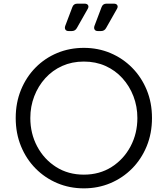

<svg xmlns="http://www.w3.org/2000/svg" viewBox="-20 -1019 918 1051"><path d="M439 12Q361 12 293.5 -16.5Q226 -45 175 -96.5Q124 -148 95 -218.5Q66 -289 66 -373Q66 -457 95 -527.5Q124 -598 175 -649.5Q226 -701 293.5 -729Q361 -757 439 -757Q517 -757 584.5 -728.5Q652 -700 703 -648.5Q754 -597 783 -527Q812 -457 812 -373Q812 -289 783 -218.5Q754 -148 703 -96.5Q652 -45 584.5 -16.5Q517 12 439 12ZM439 -63Q525 -63 591 -105Q657 -147 694.5 -217.5Q732 -288 732 -373Q732 -436 710.5 -492Q689 -548 650 -591Q611 -634 557.5 -658Q504 -682 439 -682Q374 -682 320.5 -658Q267 -634 228 -591Q189 -548 167.5 -492Q146 -436 146 -373Q146 -288 183.5 -217.5Q221 -147 287 -105Q353 -63 439 -63ZM356 -849Q343 -849 338 -857Q333 -865 337 -877L376 -980Q383 -999 403 -999H443Q457 -999 462 -990.5Q467 -982 460 -970L401 -866Q392 -849 373 -849ZM516 -849Q503 -849 498 -857Q493 -865 497 -877L536 -980Q543 -999 563 -999H603Q617 -999 622 -990.5Q627 -982 620 -970L561 -866Q552 -849 533 -849Z"/></svg>

Font: Pitagon Sans Text
Style: Regular
Weight: 400
Designer: Travis Tran
Foundry: Pitagon
Version: Version 1.001; ttfautohint (v1.8.4.7-5d5b);gftools[0.9.26]